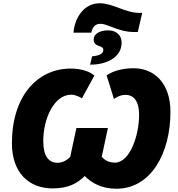

<svg xmlns="http://www.w3.org/2000/svg" viewBox="-20 -1146 1093 1176"><path d="M430 -946H539C548 -984 564 -1000 596 -1000C642 -1000 706 -950 799 -950H824L851 -1067H834C747 -1067 673 -1126 590 -1126C501 -1126 439 -1047 430 -946ZM532 -750C628 -749 725 -792 725 -885C725 -932 690 -960 643 -960C585 -960 554 -934 554 -906C554 -881 565 -871 588 -864C600 -860 613 -854 613 -841C613 -815 586 -805 544 -801ZM302 8C396 8 452 -21 499 -68C539 -27 601 10 693 10C905 10 1024 -208 1024 -461C1024 -635 926 -728 799 -728C734 -728 673 -713 633 -684L678 -540C706 -559 726 -565 750 -565C790 -565 832 -538 832 -442C832 -320 777 -150 684 -150C647 -150 623 -164 603 -185L641 -362H448L410 -185C387 -162 361 -149 333 -149C277 -149 245 -191 245 -282C245 -421 312 -566 416 -566C445 -566 468 -551 482 -544L558 -683C531 -708 477 -726 414 -726C208 -726 53 -557 53 -268C53 -87 158 8 302 8Z"/></svg>

Font: Noto Sans UI Black
Style: Italic
Weight: 900
Italic angle: -372°
Designer: Monotype Design Team
Foundry: Monotype Imaging Inc.
Version: Version 1.901